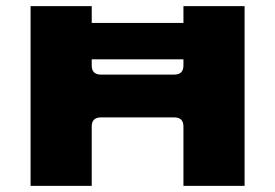

<svg xmlns="http://www.w3.org/2000/svg" viewBox="-20 -608 900 628"><path d="M780 -588V0H580V-194Q580 -224 550 -224H310Q280 -224 280 -194V0H80V-588H280V-533H580V-588ZM580 -394V-414H280V-394Q280 -364 310 -364H550Q580 -364 580 -394Z"/></svg>

Font: Dashboard
Style: Regular
Weight: 400
Designer: jaiki
Version: Version 1.000